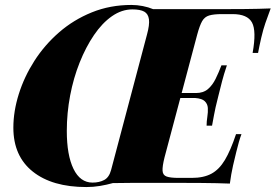

<svg xmlns="http://www.w3.org/2000/svg" viewBox="-20 -742 1114 776"><path d="M625 -346 629 -366H843L839 -346ZM772 -366Q802 -366 820.5 -382Q839 -398 851.5 -423.5Q864 -449 875 -478H897Q884 -439 877.5 -413.5Q871 -388 863 -356Q857 -334 851.5 -309Q846 -284 837 -234H815Q815 -251 818 -270Q821 -289 820 -305.5Q819 -322 807.5 -333Q796 -344 768 -346ZM354 -4Q381 -4 401 -14.5Q421 -25 429 -55L574 -602Q585 -642 582 -664Q579 -686 563 -695Q547 -704 515 -704Q472 -704 432.5 -676.5Q393 -649 360 -600.5Q327 -552 302 -489.5Q277 -427 263.5 -356Q250 -285 250 -213Q250 -115 277 -59.5Q304 -4 354 -4ZM1001 -528Q1017 -617 998.5 -651Q980 -685 920 -685H877Q844 -685 825.5 -679.5Q807 -674 797 -656.5Q787 -639 777 -602L645 -106Q636 -70 637 -52Q638 -34 653.5 -28.5Q669 -23 702 -23H755Q803 -23 834.5 -40Q866 -57 889 -95.5Q912 -134 934 -200H956Q951 -187 945.5 -168Q940 -149 935 -128Q930 -109 922 -73.5Q914 -38 909 0Q858 -2 795.5 -2.5Q733 -3 683 -3Q661 -3 618 -3Q575 -3 526 -3Q477 -3 436 -2Q411 5 384 9.5Q357 14 329 14Q191 14 112.5 -48.5Q34 -111 34 -226Q34 -292 56 -362Q78 -432 119 -496Q160 -560 218.5 -611Q277 -662 351 -692Q425 -722 511 -722Q534 -722 557 -717.5Q580 -713 599 -705Q643 -705 695.5 -705Q748 -705 795 -705Q842 -705 867 -705Q913 -705 970 -705.5Q1027 -706 1074 -708Q1061 -673 1052.5 -648.5Q1044 -624 1036 -590Q1032 -572 1028.5 -556Q1025 -540 1023 -528Z"/></svg>

Font: Playfair Display Black
Style: Italic
Weight: 900
Italic angle: -14°
Designer: Claus Eggers Sørensen
Foundry: Claus Eggers Sørensen
Version: Version 1.203